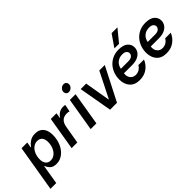

<svg xmlns="http://www.w3.org/2000/svg" viewBox="55 -1727 2867 2867"><g transform="rotate(-45 1488.5 -293.0)"><path d="M208 -97H200L150 206H28L151 -528H272L257 -440H265Q289 -478 334.5 -509.5Q380 -541 448 -541Q534 -541 578.5 -487Q623 -433 623 -340Q623 -243 588 -163.5Q553 -84 492 -38Q431 8 358 8Q290 8 255.5 -24Q221 -56 208 -97ZM498 -315Q498 -371 472 -405.5Q446 -440 391 -440Q345 -440 307 -410.5Q269 -381 247 -330Q225 -279 225 -217Q225 -161 251.5 -125.5Q278 -90 332 -90Q378 -90 416 -119.5Q454 -149 476 -201Q498 -253 498 -315Z M769 -528H889L876 -444H882Q901 -479 939.5 -503.5Q978 -528 1032 -528Q1052 -528 1070 -523L1047 -410Q1033 -415 1022.5 -416.5Q1012 -418 994 -418Q933 -418 896.5 -384Q860 -350 848 -275L801 0H681Z M1171 -528H1292L1204 0H1083ZM1187 -679Q1187 -711 1212 -736Q1237 -761 1270 -761Q1297 -761 1313 -744.5Q1329 -728 1329 -703Q1329 -671 1303.5 -646Q1278 -621 1245 -621Q1219 -621 1203 -637.5Q1187 -654 1187 -679Z M1400 -528H1516L1585 -124H1590L1793 -528H1909L1639 0H1493Z M1908 -221Q1908 -311 1946.5 -385Q1985 -459 2055 -502.5Q2125 -546 2216 -546Q2316 -546 2363.5 -503.5Q2411 -461 2411 -400Q2411 -358 2388 -321Q2365 -284 2316.5 -261Q2268 -238 2195 -238H2024L2023 -230Q2022 -223 2022 -210Q2022 -162 2052.5 -128.5Q2083 -95 2134 -95Q2175 -95 2209 -116Q2243 -137 2262 -172H2381Q2349 -95 2283 -46.5Q2217 2 2122 2Q2016 2 1962 -60.5Q1908 -123 1908 -221ZM2193 -318Q2247 -318 2272 -339.5Q2297 -361 2297 -390Q2297 -417 2274.5 -436.5Q2252 -456 2204 -456Q2139 -456 2095 -419Q2051 -382 2039 -318ZM2186 -602 2317 -792H2440L2283 -601Z M2474 -221Q2474 -311 2512.5 -385Q2551 -459 2621 -502.5Q2691 -546 2782 -546Q2882 -546 2929.5 -503.5Q2977 -461 2977 -400Q2977 -358 2954 -321Q2931 -284 2882.5 -261Q2834 -238 2761 -238H2590L2589 -230Q2588 -223 2588 -210Q2588 -162 2618.5 -128.5Q2649 -95 2700 -95Q2741 -95 2775 -116Q2809 -137 2828 -172H2947Q2915 -95 2849 -46.5Q2783 2 2688 2Q2582 2 2528 -60.5Q2474 -123 2474 -221ZM2759 -318Q2813 -318 2838 -339.5Q2863 -361 2863 -390Q2863 -417 2840.5 -436.5Q2818 -456 2770 -456Q2705 -456 2661 -419Q2617 -382 2605 -318Z"/></g></svg>

Font: Be Vietnam SemiBold
Style: Italic
Weight: 600
Italic angle: -9.556°
Designer: Gabriel Lam
Foundry: TypeRant
Version: Version 3.000